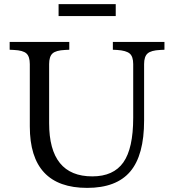

<svg xmlns="http://www.w3.org/2000/svg" viewBox="-20 -904 846 934"><path d="M404 10Q125 10 125 -289V-592Q125 -629 108.5 -644Q92 -659 48 -661L27 -662V-700H317V-662L296 -661Q252 -659 235.5 -644Q219 -629 219 -592V-305Q219 -46 429 -46Q532 -46 580 -114Q628 -182 628 -331V-592Q628 -629 611 -643.5Q594 -658 550 -661L529 -662V-700H780V-662L759 -661Q715 -659 698 -644Q681 -629 681 -592V-318Q681 -149 613.5 -69.5Q546 10 404 10ZM265 -826V-884H543V-826Z"/></svg>

Font: Hedvig Letters Serif 14pt
Style: Regular
Weight: 400
Designer: Alexander Örn & Tor Weibull
Foundry: Kanon Foundry
Version: Version 1.000; ttfautohint (v1.8.4.7-5d5b)